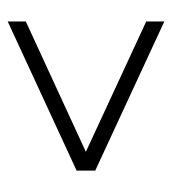

<svg xmlns="http://www.w3.org/2000/svg" viewBox="8 -574 471 528"><g transform="rotate(90 244.0 -309.5)"><path d="M38.6 -94.7V-144.5L397 -309.6L38.6 -475.6V-525.4L448.7 -335.4V-284.2Z"/></g></svg>

Font: Elstob 14pt Medium
Style: Regular
Weight: 500
Designer: Peter S. Baker
Version: Version 1.015